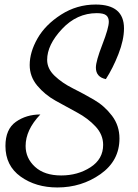

<svg xmlns="http://www.w3.org/2000/svg" viewBox="-20 -740 608 847"><path d="M111 -453Q111 -510 145.5 -570.5Q180 -631 249.5 -675.5Q319 -720 402 -720Q527 -720 527 -615Q527 -564 502.5 -501.5Q478 -439 447 -391Q403 -400 403 -442Q403 -470 431.5 -543.5Q460 -617 460 -644Q460 -663 448.5 -672.5Q437 -682 407 -682Q319 -682 253.5 -612Q188 -542 188 -476Q188 -437 221 -405.5Q254 -374 301 -350.5Q348 -327 394.5 -300Q441 -273 474 -229.5Q507 -186 507 -129Q507 -31 423.5 28Q340 87 233 87Q138 87 71 39Q4 -9 4 -96Q4 -170 50 -202.5Q96 -235 158 -235Q93 -167 93 -96Q93 -42 134.5 -4Q176 34 250 34Q323 34 379 -2Q435 -38 435 -101Q435 -146 401.5 -182Q368 -218 320.5 -243.5Q273 -269 225.5 -295.5Q178 -322 144.5 -362Q111 -402 111 -453Z"/></svg>

Font: Dancing Script
Style: Bold
Weight: 700
Designer: Pablo Impallari
Foundry: Pablo Impallari. www.impallari.com Igino Marini. www.ikern.com
Version: Version 1.002